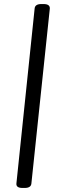

<svg xmlns="http://www.w3.org/2000/svg" viewBox="-20 -789 315 948"><path d="M91 139Q59 139 61 117L151 -747Q153 -769 184 -769H195Q227 -769 226 -747L135 117Q133 139 102 139Z"/></svg>

Font: Asap Semi Expanded Semi Expanded Medium
Style: Italic
Weight: 500
Width: 6
Italic angle: -6°
Designer: Pablo Cosgaya
Foundry: Omnibus-Type
Version: Version 3.001; ttfautohint (v1.8.4.7-5d5b)